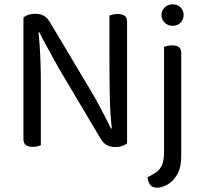

<svg xmlns="http://www.w3.org/2000/svg" viewBox="-20 -678 943 893"><path d="M89 -539 157 -545Q161 -514 164 -472Q167 -430 168.5 -385.5Q170 -341 170 -301V-2Q165 0 154.5 2.5Q144 5 133 5Q111 5 100 -3.5Q89 -12 89 -31ZM571 -69 502 -63Q492 -147 490.5 -234.5Q489 -322 489 -404V-606Q495 -608 505 -610.5Q515 -613 527 -613Q549 -613 560 -604.5Q571 -596 571 -577ZM571 -99V-103V-11Q562 -4 548 1Q534 6 517 6Q493 6 476 -3.5Q459 -13 445 -38L255 -358Q240 -385 222 -417.5Q204 -450 188 -479.5Q172 -509 163 -528L89 -509V-596Q97 -604 111.5 -609Q126 -614 143 -614Q167 -614 184 -604.5Q201 -595 215 -570L406 -250Q422 -223 439.5 -190.5Q457 -158 472 -128.5Q487 -99 496 -80ZM666 146Q690 135 707 123Q724 111 733.5 89.5Q743 68 743 30V-303H823V45Q823 103 803 135.5Q783 168 757 181.5Q731 195 712 195Q687 195 677.5 180.5Q668 166 666 146ZM731 -608Q731 -629 746 -643.5Q761 -658 783 -658Q806 -658 820 -643.5Q834 -629 834 -608Q834 -587 820 -572.5Q806 -558 783 -558Q761 -558 746 -572.5Q731 -587 731 -608ZM823 -214 743 -225V-460Q748 -462 758.5 -464.5Q769 -467 781 -467Q802 -467 812.5 -458.5Q823 -450 823 -430Z"/></svg>

Font: Baloo Tammudu 2
Style: Regular
Weight: 400
Designer: Maithili Shingre, Omkar Shende and Ek Type
Foundry: Ek Type
Version: Version 1.700